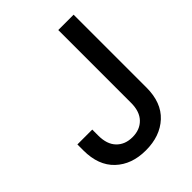

<svg xmlns="http://www.w3.org/2000/svg" viewBox="-210 -841 963 963"><g transform="rotate(-45 272.0 -359.0)"><path d="M256.3 10.3Q156.2 10.3 95.2 -47.4Q34.2 -105 34.2 -211.4V-253.9H139.6V-210.9Q139.6 -149.4 171.4 -116.7Q203.1 -84 255.9 -84Q308.6 -84 340.3 -116.7Q372.1 -149.4 372.1 -210.9V-727.5H481V-210.4Q481 -104 419.2 -46.9Q357.4 10.3 256.3 10.3Z"/></g></svg>

Font: Inter Display Medium
Style: Regular
Weight: 500
Designer: Rasmus Andersson
Foundry: rsms
Version: Version 4.001;git-9221beed3